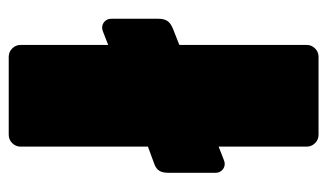

<svg xmlns="http://www.w3.org/2000/svg" viewBox="-175 -575 750 440"><g transform="rotate(-90 200.0 -355.0)"><path d="M111 0Q100 0 92 -8Q84 -16 84 -27V-229L56 -218Q49 -215 45 -215Q36 -215 30 -221Q24 -227 24 -236V-344Q24 -358 29 -365.5Q34 -373 46 -377L84 -391V-683Q84 -694 92 -702Q100 -710 111 -710H290Q301 -710 309 -702Q317 -694 317 -683V-482L345 -493Q353 -496 356 -496Q365 -496 371 -490Q377 -484 377 -475V-367Q377 -354 372 -346.5Q367 -339 355 -334L317 -319V-27Q317 -16 309 -8Q301 0 290 0Z"/></g></svg>

Font: Rubik Black
Style: Regular
Weight: 900
Designer: Hubert and Fischer
Foundry: Hubert and Fischer
Version: Version 2.300;gftools[0.9.30]